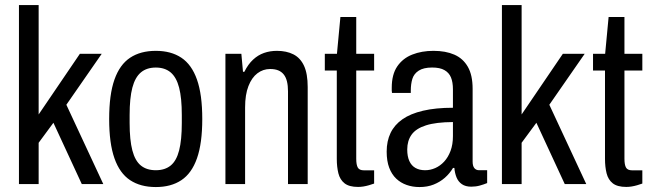

<svg xmlns="http://www.w3.org/2000/svg" viewBox="-20 -744 2635 776"><path d="M56.6 0V-723.5H136.2V-281.4L302.8 -526.5H391.1L248.2 -320.6L397.5 0H310.6L195.9 -247.8L136.2 -166.9V0Z M609.8 12Q547.9 12 505.9 -15.8Q463.9 -43.5 442.6 -104.1Q421.2 -164.6 421.2 -263Q421.2 -361.9 442.6 -422.4Q463.9 -482.9 505.9 -510.7Q547.9 -538.5 609.8 -538.5Q671.3 -538.5 713 -510.7Q754.8 -482.9 776.1 -422.4Q797.5 -361.9 797.5 -263Q797.5 -164.6 776.1 -104.1Q754.8 -43.5 713 -15.8Q671.3 12 609.8 12ZM609.8 -56Q646.4 -56 669.8 -75Q693.2 -94 704 -136.2Q714.8 -178.3 714.8 -246.9V-279.1Q714.8 -347.7 704 -389.6Q693.2 -431.5 669.8 -451.3Q646.4 -471 609.8 -471Q572.8 -471 549.4 -451.3Q525.9 -431.5 514.9 -389.6Q503.9 -347.7 503.9 -279.1V-246.9Q503.9 -178.3 514.9 -136.2Q525.9 -94 549.4 -75Q572.8 -56 609.8 -56Z M891.1 0V-526.5H955.5L962.1 -453.9H967.6Q982.9 -484.6 1002.9 -503Q1022.8 -521.5 1047 -530Q1071.2 -538.5 1099.3 -538.5Q1138 -538.5 1166.1 -524.2Q1194.1 -509.8 1208.8 -478Q1223.6 -446.1 1223.6 -392.1V0H1144V-375.2Q1144 -397.9 1139.8 -414.9Q1135.6 -432 1126.7 -443.1Q1117.8 -454.2 1104.5 -459.6Q1091.2 -465.1 1071.9 -465.1Q1043.3 -465.1 1020.4 -447.8Q997.5 -430.5 984.1 -396Q970.6 -361.5 970.6 -309.8V0Z M1427.1 11.5Q1391.2 11.5 1372.6 -3.1Q1354.1 -17.7 1347.6 -43.6Q1341.2 -69.6 1341.2 -101.6V-459H1292.8V-526.5H1341.8L1355.8 -675.2H1419.8V-526.5H1492.1V-459H1419.8V-102.2Q1419.8 -77.9 1426.1 -66.8Q1432.4 -55.6 1450.9 -55.6H1492.1V-2.1Q1482.4 1.5 1471 4.7Q1459.5 8 1448.4 9.8Q1437.2 11.5 1427.1 11.5Z M1675.4 12Q1647.5 12 1623.5 3.5Q1599.5 -4.9 1581.5 -21.9Q1563.4 -38.9 1553.1 -66Q1542.8 -93 1542.8 -131.2Q1542.8 -173.8 1558.5 -206.6Q1574.3 -239.4 1606.5 -261.9Q1638.7 -284.5 1689.8 -296.5Q1740.9 -308.5 1810.6 -308.5V-382.8Q1810.6 -411.8 1802.7 -431Q1794.8 -450.2 1776.4 -460.6Q1758.1 -471.1 1726.7 -471.1Q1691.8 -471.1 1672.4 -458.5Q1653 -446 1646.6 -425.2Q1640.3 -404.4 1640.3 -377.9V-368.4H1564.3Q1563.3 -373.4 1563.3 -378.1Q1563.3 -382.8 1563.3 -389.3Q1563.3 -443.1 1585.6 -475.7Q1607.9 -508.3 1646.1 -523.4Q1684.2 -538.5 1732.1 -538.5Q1781 -538.5 1816.2 -523.2Q1851.5 -507.8 1870.8 -474.1Q1890.2 -440.4 1890.2 -384.9V-90.9Q1890.2 -73 1897.2 -64.5Q1904.3 -56 1916.4 -56H1948.9V-4.1Q1935.4 1.5 1919.2 6Q1903 10.5 1884.6 10.5Q1861.6 10.5 1846.8 0.4Q1832.1 -9.8 1825.1 -27.1Q1818.1 -44.5 1816.4 -65.4H1811Q1797.5 -42.7 1777.9 -25.5Q1758.3 -8.4 1732.9 1.8Q1707.5 12 1675.4 12ZM1698.2 -56Q1719.1 -56 1739 -64.7Q1758.9 -73.4 1775 -90.7Q1791.1 -108.1 1800.9 -134Q1810.6 -159.9 1810.6 -193.9V-250.7Q1742 -250.3 1701.7 -237.4Q1661.4 -224.6 1643.6 -199.9Q1625.9 -175.2 1625.9 -139.7Q1625.9 -111.8 1634.5 -93Q1643 -74.3 1659.2 -65.2Q1675.5 -56 1698.2 -56Z M2008.6 0V-723.5H2088.2V-281.4L2254.8 -526.5H2343.1L2200.2 -320.6L2349.5 0H2262.6L2147.9 -247.8L2088.2 -166.9V0Z M2511.1 11.5Q2475.2 11.5 2456.6 -3.1Q2438.1 -17.7 2431.6 -43.6Q2425.2 -69.6 2425.2 -101.6V-459H2376.8V-526.5H2425.8L2439.8 -675.2H2503.8V-526.5H2576.1V-459H2503.8V-102.2Q2503.8 -77.9 2510.1 -66.8Q2516.4 -55.6 2534.9 -55.6H2576.1V-2.1Q2566.4 1.5 2555 4.7Q2543.5 8 2532.4 9.8Q2521.2 11.5 2511.1 11.5Z"/></svg>

Font: Archivo SemiBold Condensed
Style: Regular
Weight: 600
Width: 3
Version: Version 2.001